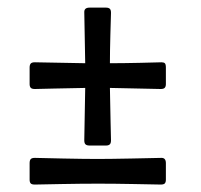

<svg xmlns="http://www.w3.org/2000/svg" viewBox="-20 -498 539 516"><path d="M73.7 -258.8Q65.4 -258.8 62.5 -262.2Q59.6 -265.6 59.6 -272V-316.4Q59.6 -323.7 62.5 -327.1Q65.4 -330.6 73.7 -330.6L209 -328.1L206.5 -465.8Q206.5 -477.5 220.7 -477.5H265.1Q271.5 -477.5 274.9 -474.6Q278.3 -471.7 278.3 -463.4Q277.8 -449.2 276.6 -404.1Q275.4 -358.9 275.4 -328.1Q309.6 -328.1 354.7 -329.1Q399.9 -330.1 414.1 -330.6Q420.4 -330.6 423.1 -327.9Q425.8 -325.2 425.8 -316.4V-272Q425.8 -265.6 422.9 -262.2Q419.9 -258.8 412.1 -258.8L275.4 -261.7Q276.4 -213.4 277.1 -173.8Q277.8 -134.3 278.3 -121.1Q278.3 -112.8 274.9 -109.9Q271.5 -106.9 265.1 -106.9H220.7Q213.4 -106.9 210 -109.9Q206.5 -112.8 206.5 -121.1L209 -261.7Q162.1 -260.7 124.3 -260Q86.4 -259.3 73.7 -258.8ZM414.1 -73.7Q425.8 -73.7 425.8 -59.6V-15.1Q425.8 -8.3 422.9 -5.1Q419.9 -2 412.1 -2Q391.6 -2.4 339.6 -3.4Q287.6 -4.4 244.1 -4.4Q197.3 -4.4 145.5 -3.4Q93.8 -2.4 73.7 -2Q65.4 -2 62.5 -5.1Q59.6 -8.3 59.6 -15.1V-59.6Q59.6 -66.9 62.5 -70.3Q65.4 -73.7 73.7 -73.7Q92.3 -73.2 149.4 -72Q206.5 -70.8 242.2 -70.8Q273.4 -70.8 333.7 -72Q394 -73.2 414.1 -73.7Z"/></svg>

Font: David Libre Medium
Style: Regular
Weight: 500
Version: Version 1.000